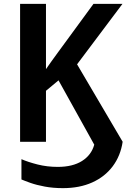

<svg xmlns="http://www.w3.org/2000/svg" viewBox="-20 -734 655 994"><path d="M306 240Q255 240 212 232Q169 224 138 213Q107 202 91 195V90Q125 105 174.5 117.5Q224 130 279 130Q356 130 404.5 99.5Q453 69 468 15L283 -318L218 -264V0H84V-714H218V-376Q232 -397 247.5 -418Q263 -439 278 -460L464 -714H614L379 -401L615 0Q604 73 563.5 127Q523 181 457.5 210.5Q392 240 306 240Z"/></svg>

Font: Noto Sans Display SemiBold
Style: Regular
Weight: 600
Designer: Monotype Design Team
Foundry: Monotype Imaging Inc.
Version: Version 2.003